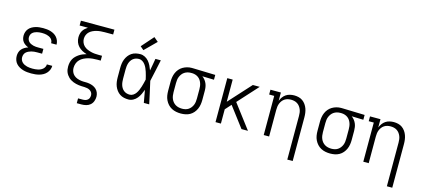

<svg xmlns="http://www.w3.org/2000/svg" viewBox="-69 -1401 4938 2235"><g transform="rotate(15 2400.0 -283.5)"><path d="M297 8Q272 8 247.5 5.5Q223 3 199 -4Q175 -11 153 -23.5Q131 -36 114.5 -54.5Q98 -73 90 -97Q82 -121 82 -146Q82 -169 89 -191Q96 -213 111 -229.5Q126 -246 145.5 -257.5Q165 -269 187 -276Q168 -283 151 -294Q134 -305 121.5 -320.5Q109 -336 103.5 -355.5Q98 -375 98 -395Q98 -418 105.5 -440Q113 -462 128 -479.5Q143 -497 163.5 -508.5Q184 -520 206 -526.5Q228 -533 251 -535.5Q274 -538 297 -538Q320 -538 343 -535.5Q366 -533 387.5 -526.5Q409 -520 429 -508.5Q449 -497 464 -479.5Q479 -462 487.5 -440Q496 -418 496 -396Q496 -395 496 -394Q496 -393 496 -392H431Q431 -393 431 -393.5Q431 -394 431 -394Q431 -409 425 -423Q419 -437 408 -447Q397 -457 383.5 -463.5Q370 -470 356 -473.5Q342 -477 327 -478.5Q312 -480 297 -480Q282 -480 267 -478.5Q252 -477 237.5 -473.5Q223 -470 209.5 -463.5Q196 -457 185 -447Q174 -437 168.5 -422.5Q163 -408 163 -393Q163 -378 168.5 -363.5Q174 -349 185 -338.5Q196 -328 210 -321.5Q224 -315 239 -311Q254 -307 269.5 -306Q285 -305 300 -305H361V-247H300Q283 -247 266 -245.5Q249 -244 232.5 -239.5Q216 -235 200 -227.5Q184 -220 171.5 -208.5Q159 -197 153 -180.5Q147 -164 147 -147Q147 -130 153.5 -114.5Q160 -99 172 -87.5Q184 -76 199.5 -68.5Q215 -61 231 -57Q247 -53 264 -51.5Q281 -50 297 -50Q314 -50 330 -51.5Q346 -53 362 -56.5Q378 -60 393 -67Q408 -74 420 -84.5Q432 -95 439.5 -110Q447 -125 447 -141Q447 -141 447 -141Q447 -141 447 -141H512Q512 -141 512 -140.5Q512 -140 512 -140Q512 -116 502.5 -93Q493 -70 476.5 -52Q460 -34 438.5 -22Q417 -10 393.5 -3.5Q370 3 346 5.5Q322 8 297 8Z M900 205V147H957Q973 147 988 143Q1003 139 1015 129Q1027 119 1032 104Q1037 89 1037 73Q1037 56 1028 41Q1019 26 1004 17Q989 8 972 4.5Q955 1 937.5 0.5Q920 0 902.5 -0.5Q885 -1 868 -3.5Q851 -6 834 -10Q817 -14 801 -20.5Q785 -27 770 -36Q755 -45 742.5 -57Q730 -69 720 -83.5Q710 -98 703.5 -114Q697 -130 694.5 -147Q692 -164 692 -182Q692 -205 697 -228.5Q702 -252 713 -272.5Q724 -293 741 -309.5Q758 -326 777.5 -339Q797 -352 819 -361Q841 -370 863 -376Q835 -384 808.5 -398Q782 -412 761.5 -433.5Q741 -455 730.5 -483Q720 -511 720 -541Q720 -561 724.5 -581.5Q729 -602 739.5 -620Q750 -638 765.5 -652Q781 -666 798 -677H698V-735H1102V-677H1001Q977 -677 953 -675Q929 -673 906 -667.5Q883 -662 861 -652Q839 -642 821.5 -626Q804 -610 794.5 -587.5Q785 -565 785 -541Q785 -517 794.5 -494.5Q804 -472 821.5 -455.5Q839 -439 861 -429.5Q883 -420 906 -414Q929 -408 953 -406Q977 -404 1001 -404H1041V-346H1001Q973 -346 945.5 -343.5Q918 -341 891.5 -334Q865 -327 840 -314.5Q815 -302 795.5 -282.5Q776 -263 766.5 -236.5Q757 -210 757 -182Q757 -158 766.5 -135Q776 -112 794 -96Q812 -80 835.5 -71.5Q859 -63 883 -60Q907 -57 931.5 -57.5Q956 -58 980 -54Q1004 -50 1026.5 -40.5Q1049 -31 1066.5 -14Q1084 3 1093 26Q1102 49 1102 74Q1102 101 1092 128Q1082 155 1061 173Q1040 191 1012.5 198Q985 205 957 205Z M1468 8Q1441 8 1414 2Q1387 -4 1364.5 -19Q1342 -34 1325.5 -56Q1309 -78 1299 -103.5Q1289 -129 1285.5 -156Q1282 -183 1282 -210V-320Q1282 -347 1285.5 -374Q1289 -401 1299 -426.5Q1309 -452 1325.5 -474Q1342 -496 1364.5 -511Q1387 -526 1414 -532Q1441 -538 1468 -538Q1497 -538 1524 -524Q1551 -510 1570 -487.5Q1589 -465 1602 -438.5Q1615 -412 1625 -384Q1632 -421 1638.5 -457.5Q1645 -494 1651 -530H1716Q1701 -465 1688 -399Q1675 -333 1659 -268Q1675 -201 1689 -134Q1703 -67 1718 0H1653Q1646 -38 1639.5 -76Q1633 -114 1626 -151Q1616 -123 1603 -95.5Q1590 -68 1571 -44.5Q1552 -21 1525 -6.5Q1498 8 1468 8ZM1468 -50Q1491 -50 1510.5 -63Q1530 -76 1543 -95Q1556 -114 1565 -135.5Q1574 -157 1581 -179Q1588 -201 1593.5 -223.5Q1599 -246 1604 -268Q1599 -290 1593.5 -312Q1588 -334 1581 -355.5Q1574 -377 1565 -397.5Q1556 -418 1542.5 -436.5Q1529 -455 1509.5 -467.5Q1490 -480 1468 -480Q1449 -480 1430.5 -474.5Q1412 -469 1397 -457Q1382 -445 1372 -429Q1362 -413 1356.5 -395Q1351 -377 1349 -358Q1347 -339 1347 -320V-210Q1347 -191 1349 -172Q1351 -153 1356.5 -135Q1362 -117 1372 -101Q1382 -85 1397 -73Q1412 -61 1430.5 -55.5Q1449 -50 1468 -50ZM1489 -592 1447 -628 1574 -772 1626 -728Z M2099 8Q2071 8 2042.5 2.5Q2014 -3 1988.5 -16.5Q1963 -30 1943.5 -51.5Q1924 -73 1911.5 -99Q1899 -125 1894.5 -153Q1890 -181 1890 -210V-320Q1890 -348 1894.5 -375Q1899 -402 1910 -427.5Q1921 -453 1939 -474Q1957 -495 1980.5 -509Q2004 -523 2031 -530.5Q2058 -538 2085 -538Q2089 -538 2092.5 -538Q2096 -538 2100 -538L2372 -530V-472L2231 -476Q2249 -463 2263 -445.5Q2277 -428 2286 -407.5Q2295 -387 2298.5 -364.5Q2302 -342 2302 -320V-210Q2302 -182 2297.5 -154Q2293 -126 2281.5 -100Q2270 -74 2251.5 -52.5Q2233 -31 2208.5 -17Q2184 -3 2155.5 2.5Q2127 8 2099 8ZM2099 -50Q2119 -50 2139 -54.5Q2159 -59 2175.5 -70Q2192 -81 2204.5 -97Q2217 -113 2224.5 -131.5Q2232 -150 2234.5 -170Q2237 -190 2237 -210V-320Q2237 -339 2234.5 -358Q2232 -377 2225.5 -395Q2219 -413 2208.5 -428.5Q2198 -444 2182.5 -455.5Q2167 -467 2148.5 -473Q2130 -479 2111 -480H2100Q2098 -480 2095.5 -480Q2093 -480 2090 -480Q2071 -480 2051.5 -474.5Q2032 -469 2015.5 -458Q1999 -447 1987 -431Q1975 -415 1967.5 -397Q1960 -379 1957.5 -359.5Q1955 -340 1955 -320V-210Q1955 -190 1958 -169.5Q1961 -149 1969 -130Q1977 -111 1990 -95.5Q2003 -80 2020.5 -69.5Q2038 -59 2058.5 -54.5Q2079 -50 2099 -50Z M2517 0V-530H2582V-263L2825 -530H2908L2689 -289L2908 0H2830L2690 -185L2646 -243L2582 -172V0Z M3437 205V-320Q3437 -340 3434.5 -360Q3432 -380 3424.5 -398.5Q3417 -417 3405 -433Q3393 -449 3376 -460Q3359 -471 3339.5 -475.5Q3320 -480 3300 -480Q3280 -480 3260.5 -475.5Q3241 -471 3224 -460Q3207 -449 3195 -433Q3183 -417 3175.5 -398.5Q3168 -380 3165.5 -360Q3163 -340 3163 -320V0H3098V-472H3037V-530H3163V-430Q3172 -454 3187.5 -475.5Q3203 -497 3224.5 -511.5Q3246 -526 3272 -532Q3298 -538 3323 -538Q3350 -538 3376.5 -531.5Q3403 -525 3424.5 -509.5Q3446 -494 3461.5 -472Q3477 -450 3486 -425Q3495 -400 3498.5 -373.5Q3502 -347 3502 -320V205Z M3899 8Q3871 8 3842.5 2.5Q3814 -3 3788.5 -16.5Q3763 -30 3743.5 -51.5Q3724 -73 3711.5 -99Q3699 -125 3694.5 -153Q3690 -181 3690 -210V-320Q3690 -348 3694.5 -375Q3699 -402 3710 -427.5Q3721 -453 3739 -474Q3757 -495 3780.5 -509Q3804 -523 3831 -530.5Q3858 -538 3885 -538Q3889 -538 3892.5 -538Q3896 -538 3900 -538L4172 -530V-472L4031 -476Q4049 -463 4063 -445.5Q4077 -428 4086 -407.5Q4095 -387 4098.5 -364.5Q4102 -342 4102 -320V-210Q4102 -182 4097.5 -154Q4093 -126 4081.5 -100Q4070 -74 4051.5 -52.5Q4033 -31 4008.5 -17Q3984 -3 3955.5 2.5Q3927 8 3899 8ZM3899 -50Q3919 -50 3939 -54.5Q3959 -59 3975.5 -70Q3992 -81 4004.5 -97Q4017 -113 4024.5 -131.5Q4032 -150 4034.5 -170Q4037 -190 4037 -210V-320Q4037 -339 4034.5 -358Q4032 -377 4025.5 -395Q4019 -413 4008.5 -428.5Q3998 -444 3982.5 -455.5Q3967 -467 3948.5 -473Q3930 -479 3911 -480H3900Q3898 -480 3895.5 -480Q3893 -480 3890 -480Q3871 -480 3851.5 -474.5Q3832 -469 3815.5 -458Q3799 -447 3787 -431Q3775 -415 3767.5 -397Q3760 -379 3757.5 -359.5Q3755 -340 3755 -320V-210Q3755 -190 3758 -169.5Q3761 -149 3769 -130Q3777 -111 3790 -95.5Q3803 -80 3820.5 -69.5Q3838 -59 3858.5 -54.5Q3879 -50 3899 -50Z M4637 205V-320Q4637 -340 4634.5 -360Q4632 -380 4624.5 -398.5Q4617 -417 4605 -433Q4593 -449 4576 -460Q4559 -471 4539.5 -475.5Q4520 -480 4500 -480Q4480 -480 4460.5 -475.5Q4441 -471 4424 -460Q4407 -449 4395 -433Q4383 -417 4375.5 -398.5Q4368 -380 4365.5 -360Q4363 -340 4363 -320V0H4298V-472H4237V-530H4363V-430Q4372 -454 4387.5 -475.5Q4403 -497 4424.5 -511.5Q4446 -526 4472 -532Q4498 -538 4523 -538Q4550 -538 4576.5 -531.5Q4603 -525 4624.5 -509.5Q4646 -494 4661.5 -472Q4677 -450 4686 -425Q4695 -400 4698.5 -373.5Q4702 -347 4702 -320V205Z"/></g></svg>

Font: Iosevka Slab Light Extended
Style: Regular
Weight: 300
Width: 7
Monospace: yes
Designer: Belleve Invis
Foundry: Belleve Invis
Version: Version 11.1.0; ttfautohint (v1.8.3)